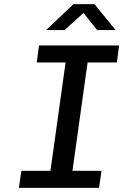

<svg xmlns="http://www.w3.org/2000/svg" viewBox="-20 -905 640 925"><path d="M71 0 83 -82H223L296 -604H157L168 -686H554L543 -604H402L329 -82H469L457 0ZM202 -760 334 -885H435L537 -760H448L369 -859H400L291 -760Z"/></svg>

Font: Chivo Mono
Style: Italic
Weight: 400
Italic angle: -8.05°
Monospace: yes
Version: Version 1.008